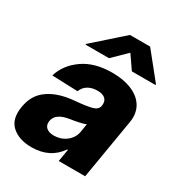

<svg xmlns="http://www.w3.org/2000/svg" viewBox="-184 -896 954 1027"><g transform="rotate(30 293.0 -383.0)"><path d="M9.6 -151.3Q19.9 -211.6 53.6 -247.5Q70.3 -265.3 91.3 -278.4Q112.2 -291.5 136.2 -300.4Q160.2 -309.3 186.4 -314.6Q212.7 -320 240.4 -322.1Q311.1 -328.1 342.3 -337Q373.6 -345.9 378.2 -370.7V-372.5Q382.5 -400.2 366.7 -415Q350.9 -429.7 318.5 -429.7Q284.1 -429.7 260.1 -415Q236.2 -400.2 226.6 -373.6L67.5 -379.3Q89.8 -453.8 160.2 -503.2Q229.8 -552.6 340.2 -552.6Q409.1 -552.6 460.2 -531.2Q485.8 -520.6 505 -505Q524.1 -489.3 536.2 -469.1Q548.3 -448.9 552.4 -424.2Q556.5 -399.5 551.5 -370.7L489.3 0H326L338.8 -76H334.5Q275.9 9.2 161.9 9.2Q84.5 9.2 40.1 -30.9Q-3.9 -70.7 9.6 -151.3ZM139.6 -615.4 318.9 -774.5H443.5L571.4 -615.4L570.7 -610.8H425.1L368.3 -693.2L284.1 -610.8H138.8ZM235.1 -104.4Q255.3 -104.4 274.3 -110.6Q293.3 -116.8 308.9 -128.6Q324.6 -140.3 335.4 -156.8Q346.2 -173.3 349.8 -193.9L358 -245.7Q350.1 -241.8 339.5 -238.8Q328.8 -235.8 315.3 -233Q301.5 -230.1 288.5 -227.8Q275.6 -225.5 263.5 -223.7Q224.8 -217.7 202.2 -202.1Q179.7 -186.4 175.4 -159.8Q173.3 -146.7 176.7 -136.2Q180 -125.7 187.9 -118.8Q195.7 -111.9 207.7 -108.1Q219.8 -104.4 235.1 -104.4Z"/></g></svg>

Font: Inter P Extra Bold
Style: Italic
Weight: 800
Italic angle: 9.39999°
Designer: Rasmus Andersson
Foundry: rsms
Version: Version 3.018;git-588b23468